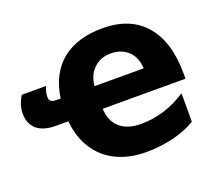

<svg xmlns="http://www.w3.org/2000/svg" viewBox="-138 -893 1211 1072"><g transform="rotate(-20 467.5 -357.0)"><path d="M561 9.8Q461.9 9.8 385.7 -26.4Q309.6 -62.5 263.7 -133.1Q217.8 -203.6 209 -300.8H134.8Q61.5 -300.8 22.7 -333.5Q-16.1 -366.2 -16.1 -428.2Q-16.1 -479 15.1 -528.8H159.2Q145 -494.6 145 -469.2Q145 -452.1 154.1 -443.6Q163.1 -435.1 189 -435.1H211.9Q232.4 -577.1 323.2 -650.6Q414.1 -724.1 564 -724.1Q729 -724.1 816.9 -622.1Q904.8 -520 904.8 -331.1V-300.8H413.1Q415.5 -229 460.4 -188.5Q505.4 -147.9 584 -147.9Q729 -147.9 856 -231.9V-63Q801.8 -28.8 722.9 -9.5Q644 9.8 561 9.8ZM558.1 -576.2Q500 -576.2 459.5 -538.1Q418.9 -500 413.1 -435.1H705.1Q702.1 -501 662.6 -538.6Q623 -576.2 558.1 -576.2Z"/></g></svg>

Font: OpenSansExtrabold
Style: Regular
Weight: 800
Foundry: Ascender Corporation
Version: Version 1.10